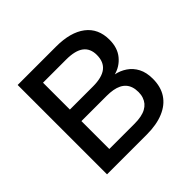

<svg xmlns="http://www.w3.org/2000/svg" viewBox="-171 -888 1071 1071"><g transform="rotate(-45 364.5 -352.5)"><path d="M99 0V-705H402Q515 -705 577.5 -657.5Q640 -610 640 -521Q640 -457 606.5 -416.5Q573 -376 522 -363V-364Q559 -357 590 -336Q621 -315 639 -280.5Q657 -246 657 -196Q657 -133 628.5 -89.5Q600 -46 545 -23Q490 0 413 0ZM208 -91H407Q435 -91 458 -95.5Q481 -100 497.5 -109Q514 -118 525 -131Q536 -144 542 -161.5Q548 -179 548 -200Q548 -224 542 -242Q536 -260 524.5 -273Q513 -286 496 -294.5Q479 -303 456.5 -307Q434 -311 407 -311H208ZM208 -402H390Q461 -402 495.5 -429Q530 -456 530 -511Q530 -562 496 -588Q462 -614 390 -614H208Z"/></g></svg>

Font: Nunito Sans 8pt SemiBold
Style: Regular
Weight: 600
Version: Version 3.101;gftools[0.9.27]